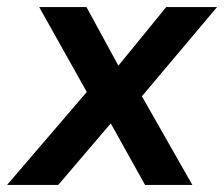

<svg xmlns="http://www.w3.org/2000/svg" viewBox="-49 -524 635 544"><path d="M-29 0 218 -288 219 -224 62 -504H196L294 -324H275L422 -504H566L331 -225V-290L496 0H362L255 -192L279 -191L116 0Z"/></svg>

Font: Nunitoga
Style: Bold Italic
Weight: 700
Italic angle: -9°
Designer: Vernon Adams
Foundry: Vernon Adams
Version: Version 1.0